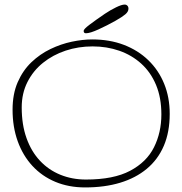

<svg xmlns="http://www.w3.org/2000/svg" viewBox="-20 -769 798 840"><path d="M352.5 51Q280.5 51 222 26.5Q163.5 2 121.8 -43.2Q80 -88.5 57.5 -151Q35 -213.5 35 -289Q35 -358 57.5 -409.5Q80 -461 117.5 -496.8Q155 -532.5 200.8 -554.5Q246.5 -576.5 294 -586.5Q341.5 -596.5 383.5 -596.5Q459.5 -596.5 521.8 -572.8Q584 -549 629 -505.5Q674 -462 698.2 -402.5Q722.5 -343 722.5 -271Q722.5 -191.5 696.8 -131.2Q671 -71 622.2 -30.5Q573.5 10 505.5 30.5Q437.5 51 352.5 51ZM356 16.5Q477 16.5 549.2 -21.8Q621.5 -60 653.8 -124.8Q686 -189.5 686 -268.5Q686 -341.5 662.8 -397.2Q639.5 -453 598 -490.5Q556.5 -528 502 -547Q447.5 -566 385 -566Q323 -566 267.2 -547.5Q211.5 -529 168.2 -494.2Q125 -459.5 100 -410Q75 -360.5 75 -299Q75 -223.5 96 -164.8Q117 -106 154.8 -65.8Q192.5 -25.5 244 -4.5Q295.5 16.5 356 16.5ZM356 -623.5Q351 -623.5 348.5 -626Q346 -628.5 346 -634Q346 -641.5 371.8 -661Q397.5 -680.5 438.5 -708.5Q463 -725 487.8 -737Q512.5 -749 525 -749Q532.5 -749 537.2 -744.2Q542 -739.5 542 -731Q542 -718 528.5 -706.5Q515 -695 485 -678Q448.5 -657.5 411.2 -640.5Q374 -623.5 356 -623.5Z"/></svg>

Font: Gluten Thin Thin
Style: Regular
Weight: 250
Version: Version 1.300